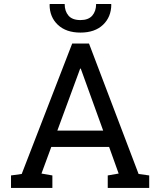

<svg xmlns="http://www.w3.org/2000/svg" viewBox="-20 -925 789 945"><path d="M34.2 0V-61.5L86.9 -68.8L335.4 -710.9H418L662.1 -68.8L714.4 -61.5V0H510.3V-61.5L564 -70.8L517.1 -201.7H232.4L184.1 -70.8L237.8 -61.5V0ZM262.2 -282.2H487.8L383.3 -571.3L377.4 -587.4H374.5L368.7 -571.3ZM376 -764.6Q305.2 -764.6 264.6 -803Q224.1 -841.3 224.1 -902.3L225.1 -905.3H298.3Q298.3 -870.1 317.1 -848.1Q335.9 -826.2 376 -826.2Q415 -826.2 434.1 -848.1Q453.1 -870.1 453.1 -905.3H526.9L527.8 -902.3Q527.3 -841.3 487.1 -803Q446.8 -764.6 376 -764.6Z"/></svg>

Font: Roboto Slab
Style: Regular
Weight: 400
Designer: Google
Version: Version 2.000; ttfautohint (v1.8.1.43-b0c9)